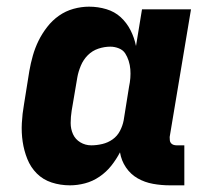

<svg xmlns="http://www.w3.org/2000/svg" viewBox="-20 -548 640 576"><path d="M190 8Q161 8 135 -0.5Q109 -9 90.5 -27.5Q72 -46 62 -71Q52 -96 48 -123Q44 -150 45.5 -178.5Q47 -207 52 -235L68 -335Q72 -358 78.5 -381Q85 -404 95.5 -425.5Q106 -447 121.5 -467Q137 -487 157 -501Q177 -515 200.5 -521.5Q224 -528 247 -528Q274 -528 299 -520.5Q324 -513 342 -496.5Q360 -480 371.5 -457.5Q383 -435 388 -410L406 -520H553L489 -137Q489 -132 489.5 -127Q490 -122 493 -118.5Q496 -115 500.5 -113.5Q505 -112 510 -112H533V8H490Q464 8 439 3.5Q414 -1 393 -13Q372 -25 358 -45.5Q344 -66 340 -91Q329 -70 314 -51Q299 -32 278.5 -18Q258 -4 235 2Q212 8 190 8ZM254 -112Q270 -112 287 -116Q304 -120 318 -130Q332 -140 340 -155.5Q348 -171 351 -187L367 -287Q370 -301 371 -314Q372 -327 371 -340Q370 -353 366 -365.5Q362 -378 355.5 -388Q349 -398 336.5 -403Q324 -408 311 -408Q293 -408 275 -402Q257 -396 243.5 -382.5Q230 -369 222.5 -351Q215 -333 212 -316L195 -216Q192 -197 192 -179Q192 -161 199 -145.5Q206 -130 221 -121Q236 -112 254 -112Z"/></svg>

Font: Iosevka Heavy Extended
Style: Italic
Weight: 900
Width: 7
Italic angle: -9°
Monospace: yes
Designer: Belleve Invis
Foundry: Belleve Invis
Version: Version 32.5.0; ttfautohint (v1.8.4)